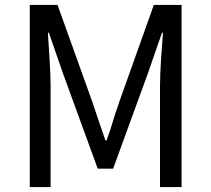

<svg xmlns="http://www.w3.org/2000/svg" viewBox="-20 -754 852 774"><path d="M100 0H184V-406C184 -469 177 -558 173 -622H177L235 -455L374 -74H436L575 -455L633 -622H637C632 -558 625 -469 625 -406V0H712V-734H600L460 -341C456 -328 452 -316 447 -303L423 -226C418 -214 414 -201 410 -188H405C387 -239 370 -290 353 -341L212 -734H100Z"/></svg>

Font: DAIFUKU Sans JP
Style: Regular
Weight: 400
Designer: Original font ‘Source Han Sans JP’ : Ryoko NISHIZUKA  (kana, bopomofo & ideographs); Paul D. Hunt (Latin, Greek & Cyrill
Foundry: Daifuku
Version: Version 1.001